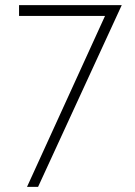

<svg xmlns="http://www.w3.org/2000/svg" viewBox="-20 -726 523 746"><path d="M388 -664H54V-706H453L128 0H85Z"/></svg>

Font: Lineal Thin
Style: Regular
Weight: 200
Designer: Created by Frank Adebiaye with contributions from Anton Moglia & Ariel Martín Pérez
Created by Frank ADEBIAYE with FontF
Foundry: Velvetyne Type Foundry
Version: Version 2.000;Glyphs 3.2 (3227)